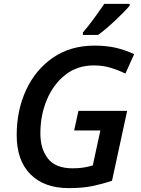

<svg xmlns="http://www.w3.org/2000/svg" viewBox="-20 -959 724 989"><path d="M334 10Q406 10 458 -1Q510 -12 557 -28L635 -388H384L362 -287H497L458 -107Q436 -100 411 -96Q386 -92 354 -92Q267 -92 227.5 -141.5Q188 -191 188 -272Q188 -366 221.5 -445.5Q255 -525 316.5 -573.5Q378 -622 463 -622Q510 -622 549.5 -610Q589 -598 626 -580L671 -680Q624 -702 576 -713Q528 -724 467 -724Q342 -724 252 -661.5Q162 -599 114 -494.5Q66 -390 66 -263Q66 -132 137 -61Q208 10 334 10ZM407 -779H485Q523 -806 574.5 -854.5Q626 -903 648 -930V-939H517Q494 -905 463 -862.5Q432 -820 407 -792Z"/></svg>

Font: Noto Sans UI Medium
Style: Italic
Weight: 500
Italic angle: -12°
Designer: Monotype Design Team
Foundry: Monotype Imaging Inc.
Version: Version 1.901